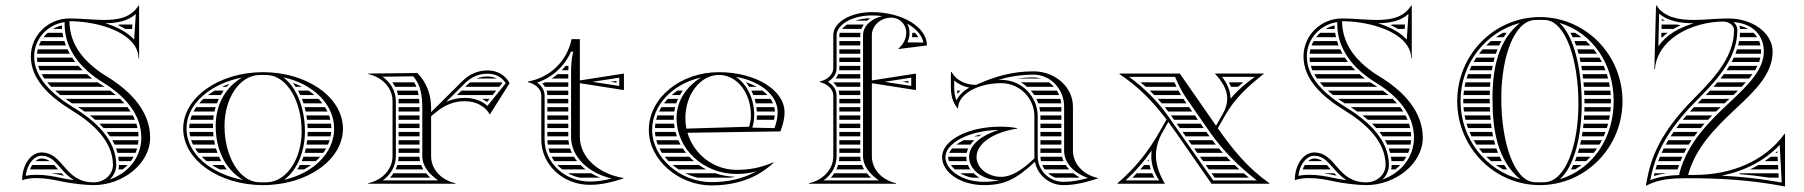

<svg xmlns="http://www.w3.org/2000/svg" viewBox="-20 -667 6550 697"><path d="M166.2 -38C180.2 -35.8 194.1 -32.9 208.5 -29.8C209.7 -29.6 211.6 -29.2 212.5 -29C209.4 -32.1 206.4 -35.1 203.7 -38ZM108.4 -82H160.9C152.2 -88 142.8 -91.5 130.4 -91.5C123.4 -91.5 115.7 -88.3 108.4 -82ZM96.8 -68C93.9 -63.4 91.3 -58 89 -52H190.9C185.8 -57.8 181.1 -63.2 176.5 -68ZM454.9 -82C458.7 -87.1 462.2 -92.5 465.2 -98H409.4C410.3 -92.8 411 -87.4 411.5 -82ZM443.2 -68H412C412 -62.7 411.3 -57.2 410.2 -52H425.5C431.8 -56.9 437.7 -62.3 443.2 -68ZM482.7 -158H387.8C390.7 -152.8 393.4 -147.4 395.9 -142H480.8C481.7 -147.2 482.4 -152.6 482.7 -158ZM477.6 -128H401.5C403.4 -122.8 405 -117.4 406.4 -112H472C474.2 -117.2 476.1 -122.5 477.6 -128ZM356.1 -202H479.3C478.2 -207.4 476.7 -212.7 475.1 -218H340.8C346.1 -212.8 351.2 -207.5 356.1 -202ZM367.7 -188C371.8 -182.8 375.6 -177.5 379.2 -172H482.9C482.8 -177.4 482.4 -182.7 481.7 -188ZM263.7 -278C271.8 -272.9 279.7 -267.5 287.5 -262H454.2C450.7 -267.4 447 -272.8 443 -278ZM306.4 -248C313 -242.8 319.5 -237.5 325.7 -232H469.9C467.7 -237.4 465.1 -242.8 462.4 -248ZM114.1 -458C114.2 -452.6 114.8 -447.3 115.6 -442H253.2C249.2 -447.2 245.4 -452.5 241.8 -458ZM118.7 -428C120.2 -422.6 122.1 -417.3 124.3 -412H279.9C274.6 -417.2 269.5 -422.5 264.7 -428ZM131 -398C133.9 -392.6 137.2 -387.3 140.8 -382H314.8C308 -387.1 301.4 -392.5 295 -398ZM151.3 -368C155.7 -362.6 160.5 -357.3 165.6 -352H359.9C356.1 -354.5 352.2 -356.9 348.3 -359.3C343.7 -362.1 339.1 -365 334.6 -368ZM180.1 -338C186 -332.6 192.4 -327.2 199 -322H400.5C394 -327.5 387.2 -332.8 380.2 -338ZM217.6 -308C225.2 -302.6 233.1 -297.2 241.3 -292H431.4C426.5 -297.5 421.4 -302.8 416 -308ZM172.5 -562H205.3C205 -566.2 204.7 -570.5 204.6 -574.8C193.1 -572 182.3 -567.7 172.5 -562ZM153 -548C147.5 -543.1 142.5 -537.8 138 -532H209.9C208.8 -537.3 207.7 -542.6 206.9 -548ZM128.7 -518C125.8 -512.9 123.3 -507.5 121.2 -502H219.1C217.1 -507.2 215.3 -512.6 213.6 -518ZM117 -488C115.7 -482.8 114.9 -477.4 114.4 -472H233.3C230.3 -477.2 227.6 -482.6 225.1 -488ZM416.3 -578C413.4 -577.4 410.6 -576.8 407.7 -576.3C417.5 -571.8 426.4 -567.1 434.7 -562H459.5L460.5 -578ZM320 -5C212.2 -5 211.6 -113.5 130.4 -113.5C91.7 -113.5 60.4 -68.5 60.4 -13C77.8 -18.7 93.5 -20.5 111.9 -20.5C144.5 -20.5 171.9 -15.1 203.9 -8.3C236.7 -1.4 286.7 5 320 5C425.4 5 525 -72.7 525 -167.2C525 -260.2 457.5 -334.5 369.8 -388.1C288.4 -437.7 232.8 -501.6 232 -590C254.8 -590 276.9 -588.2 297.9 -585C404.8 -568.5 483 -521 483 -455H485V-647H483C456 -604 411.3 -594.6 358.4 -594.6C339 -594.6 318.6 -595.8 297.9 -597.2C276.4 -598.7 254.5 -600 232.9 -600H232C154.7 -600 92 -538.3 92 -462.2C92 -379.6 158.8 -316.5 241.3 -266.1C322.6 -216.4 390 -151 390 -68C390 -33.2 358.6 -5 320 -5ZM362.7 -582.6C404.7 -583.1 444.3 -590.2 473 -616.3L467 -523.2C443.3 -549.3 406.6 -569.1 362.7 -582.6ZM493 -167.2C493 -97.4 447.1 -39.4 378.4 -15.3C392.6 -28.8 402 -47.6 402 -68C402 -158 329.6 -226.1 247.5 -276.3C165.7 -326.4 104 -386.8 104 -462.2C104 -525.5 152.2 -578.2 214.6 -586.8C214.6 -584.4 214.5 -582.4 214.5 -580C214.5 -488.4 272.7 -417.2 353.5 -367.8C433.9 -318.8 493 -251.7 493 -167.2ZM248.2 -12.9C233 -15 218.4 -17.5 206.4 -20.1C174.3 -26.9 145.8 -32.5 111.9 -32.5C98.7 -32.5 84.7 -31.2 73.3 -28.9C79.1 -74.1 105.1 -101.5 130.4 -101.5C182.2 -101.5 193.1 -48.8 248.2 -12.9Z M730.3 -82H783.2C780.3 -87.2 777.6 -92.6 775.2 -98H712.5C718 -92.4 723.9 -87.1 730.3 -82ZM749.6 -68C758.4 -62.3 767.8 -56.9 777.7 -52H803.2C799.1 -57.2 795.2 -62.5 791.6 -68ZM667.6 -188C668.1 -182.6 668.9 -177.3 670.1 -172H755.2C754.6 -177.3 754.1 -182.6 753.7 -188ZM674 -158C675.9 -152.6 678.1 -147.2 680.7 -142H760.5C759.2 -147.3 758.2 -152.6 757.2 -158ZM688.5 -128C691.9 -122.5 695.7 -117.2 699.9 -112H769.5C767.5 -117.2 765.7 -122.6 764.1 -128ZM667 -202H753.1C753 -204.7 753 -207.3 753 -210C753 -212.7 753 -215.3 753.1 -218H668.3C667.5 -212.7 667.1 -207.4 667 -202ZM786 -352H802.9C806 -355.7 809.4 -359.3 812.8 -362.8C803.6 -359.5 794.6 -355.9 786 -352ZM759.1 -338C750.7 -333 742.7 -327.7 735.2 -322H781.7C784.8 -327.5 788.2 -332.8 791.9 -338ZM718.5 -308C713 -302.9 707.9 -297.5 703.1 -292H767.5C769.5 -297.4 771.8 -302.8 774.3 -308ZM692.3 -278C688.8 -272.8 685.5 -267.5 682.6 -262H758.6C759.7 -267.4 761.1 -272.8 762.7 -278ZM676.2 -248C674.1 -242.8 672.4 -237.4 671 -232H754C754.4 -237.4 755.1 -242.7 755.9 -248ZM1075.3 -82H1126.4C1132.1 -87.1 1137.4 -92.4 1142.3 -98H1081.6C1079.6 -92.5 1077.5 -87.2 1075.3 -82ZM1068.6 -68C1065.8 -62.5 1062.7 -57.1 1059.4 -52H1083.9C1092.8 -56.9 1101.2 -62.2 1109.1 -68ZM1097 -188C1097 -182.6 1096.8 -177.3 1096.4 -172H1180.2C1181.3 -177.3 1182 -182.6 1182.5 -188ZM1095.2 -158C1094.6 -152.6 1093.8 -147.3 1092.9 -142H1170.7C1173 -147.2 1175 -152.6 1176.7 -158ZM1090.2 -128C1089 -122.6 1087.6 -117.2 1086.1 -112H1153.5C1157.3 -117.2 1160.7 -122.5 1163.8 -128ZM1096.8 -202H1183C1182.9 -207.4 1182.5 -212.7 1181.8 -218H1095.9C1096.3 -212.7 1096.6 -207.4 1096.8 -202ZM1053.4 -352H1076.1C1065.7 -357.4 1054.6 -362.1 1043.2 -366.1C1046.8 -361.6 1050.2 -356.9 1053.4 -352ZM1061.9 -338C1064.8 -332.8 1067.5 -327.5 1070 -322H1121.5C1114.8 -327.7 1107.7 -333 1100.2 -338ZM1076 -308C1078.1 -302.8 1080 -297.4 1081.7 -292H1150.3C1146.1 -297.5 1141.4 -302.9 1136.5 -308ZM1085.8 -278C1087.2 -272.7 1088.5 -267.4 1089.7 -262H1168.8C1166.2 -267.5 1163.3 -272.8 1160 -278ZM1092.3 -248C1093.2 -242.7 1093.9 -237.4 1094.6 -232H1179.3C1178.1 -237.4 1176.5 -242.8 1174.6 -248ZM1011.1 -14.3C1057.9 -47.5 1087 -115.9 1087 -190C1087 -273.3 1057.1 -350.7 1008.1 -386.3C1112.2 -364.5 1193 -291.4 1193 -200C1193 -109.4 1113.7 -36.7 1011.1 -14.3ZM795 -210C795 -309.7 849 -392.1 920 -394.7C925.3 -394.9 929.7 -395 935 -395C940.3 -395 944.7 -394.9 950 -394.7C1021.4 -392.1 1075 -300.4 1075 -190C1075 -90.3 1021 -7.9 950 -5.3C944.7 -5.1 940.3 -5 935 -5C929.7 -5 925.3 -5.1 920 -5.3C848.6 -7.9 795 -99.6 795 -210ZM645 -200C645 -86.8 774.9 5 935 5C1095.1 5 1225 -86.8 1225 -200C1225 -313.2 1095.1 -405 935 -405C774.9 -405 645 -313.2 645 -200ZM861.9 -13.7C747.2 -35.5 657 -107.8 657 -200C657 -291.5 745.7 -363.3 858.9 -385.7C796.1 -349 763 -284.5 763 -210C763 -127.2 794.7 -54.3 861.9 -13.7Z M1669.1 -352H1792.5L1803.4 -365.5C1802.7 -366.4 1801.9 -367.2 1801.2 -368H1686.5C1682.4 -364.8 1678.4 -361.3 1674.5 -357.4ZM1655 -338 1638.9 -322H1768.4L1781.3 -338ZM1710.5 -382H1783.1C1773.6 -386.9 1762.6 -389.4 1750.2 -389.4C1735.8 -389.4 1722.7 -387 1710.5 -382ZM1757.2 -308H1729.5C1736.1 -304.8 1742.3 -301.1 1748.1 -296.7ZM1427 -202H1503V-218H1427ZM1427 -188V-172H1503V-188ZM1427 -158V-142H1503V-158ZM1427 -128V-112H1503V-128ZM1427 -292H1502.6C1502.4 -297.5 1502 -302.8 1501.5 -308H1426.7C1426.9 -305.4 1427 -302.7 1427 -300ZM1427 -278V-262H1503V-274C1503 -275.3 1503 -276.7 1503 -278ZM1427 -248V-232H1503V-248ZM1404 -368C1407.8 -362.9 1411.2 -357.6 1414.1 -352H1491.6C1489.4 -357.6 1486.9 -363 1483.8 -368ZM1420.3 -338C1422.2 -332.8 1423.7 -327.5 1424.8 -322H1499.6C1498.7 -327.5 1497.6 -332.8 1496.2 -338ZM1504.8 -82C1503.7 -87.1 1503.1 -92.5 1503 -98H1427C1426.9 -92.6 1426.4 -87.2 1425.5 -82ZM1508.9 -68H1422.3C1420.6 -62.5 1418.5 -57.1 1416.1 -52H1516.9C1513.7 -57.1 1511.1 -62.5 1508.9 -68ZM1527 -38H1408.3C1404.6 -32.3 1400.4 -26.9 1395.9 -22H1542.2C1536.7 -27.2 1531.5 -32.5 1527 -38ZM1405 -100C1405 -52.2 1367.9 -13.2 1317 -2V0H1633V-2C1582.1 -13.2 1545 -52.2 1545 -100V-245.1L1567 -263C1598 -288.2 1633.5 -299.7 1666 -299.7C1706.4 -299.7 1742 -281.9 1758 -251L1830 -365C1814.2 -394.8 1784.6 -411.4 1750.2 -411.4C1714.7 -411.4 1684.4 -398.2 1659 -373L1545 -259.8V-274C1545 -323.8 1529.3 -366.7 1495 -402L1317 -400V-398C1367.9 -386.8 1405 -347.8 1405 -300ZM1417 -100V-300C1417 -336.8 1397 -368.7 1368.6 -388.6L1479.9 -389.9C1507.9 -359.2 1513 -318.7 1513 -274V-100C1513 -63.8 1537.8 -35.3 1570.6 -12H1369.4C1398.5 -32.7 1417 -63.9 1417 -100ZM1599.7 -297.2 1667.5 -364.5C1690.9 -387.7 1717.8 -399.4 1750.2 -399.4C1778.5 -399.4 1801.6 -387 1816 -365.2L1749.6 -282.6C1727.9 -302.4 1698.7 -311.7 1666 -311.7C1644.5 -311.7 1621.7 -307 1599.7 -297.2Z M2196.4 -370 2218 -366.7V-373.3ZM2158.3 -22C2147.1 -26.6 2136.4 -32 2126.4 -38H2042C2055 -30.8 2069.2 -25.4 2084.4 -22ZM2075 -82C2070.8 -87.1 2067.1 -92.5 2063.7 -98H1982.4C1985.3 -92.5 1988.6 -87.1 1992.3 -82ZM2087.6 -68H2003.6C2008.9 -62.3 2014.7 -56.9 2020.9 -52H2105.8C2099.3 -57 2093.2 -62.4 2087.6 -68ZM2043.5 -158H1967C1967.1 -152.6 1967.5 -147.3 1968.2 -142H2045.9C2044.8 -147.2 2044 -152.6 2043.5 -158ZM2049.7 -128H1970.9C1972.3 -122.5 1974 -117.2 1976 -112H2056.1C2053.6 -117.2 2051.5 -122.5 2049.7 -128ZM1967 -202H2043V-218H1967ZM1967 -188V-172H2043V-188ZM1967 -308V-292H2043V-308ZM1967 -278V-262H2043V-278ZM1967 -248V-232H2043V-248ZM1957.9 -352H2043V-368H1958C1955 -366.6 1952 -365.2 1948.9 -363.9C1952.3 -360.1 1955.3 -356.2 1957.9 -352ZM1964.3 -338C1965.9 -333 1966.8 -327.7 1967 -322H2043V-338ZM2033.4 -428C2028.9 -422.4 2024.2 -417.1 2019.3 -412H2043.2C2043.3 -417.4 2043.5 -422.8 2043.7 -428ZM2004.3 -398C1997.5 -392.2 1990.4 -386.9 1982.9 -382H2043V-398ZM1945 -160C1945 -69 2024 4 2121 4C2164.6 4 2201.1 -5.7 2243 -19V-21C2153.9 -35.2 2085 -95.1 2085 -170V-365L2245 -340V-400L2085 -375V-525H2055C2038 -444 1976 -385 1896 -371V-369C1922 -363 1945 -345 1945 -320ZM2053 -170C2053 -96.9 2116.6 -38.7 2200.5 -19C2173.1 -12 2149.2 -8 2121 -8C2029.9 -8 1957 -76.4 1957 -160V-320C1957 -340.9 1943.8 -357.7 1929.9 -367.2C1986.3 -386.5 2029.7 -426.9 2053 -479.7H2061C2054.4 -453.6 2053.4 -430.6 2053 -403.5ZM2130.7 -370 2228 -385V-355Z M2690.3 -368H2688.1C2692.3 -362.9 2696.1 -357.6 2699.6 -352H2726.7C2715.6 -358.2 2703.4 -363.6 2690.3 -368ZM2748.3 -338H2707.5C2710.2 -332.8 2712.6 -327.5 2714.7 -322H2766.1C2760.8 -327.6 2754.9 -333 2748.3 -338ZM2777.4 -308H2719.5C2721.1 -302.8 2722.4 -297.4 2723.6 -292H2786.2C2783.9 -297.5 2780.9 -302.8 2777.4 -308ZM2790.9 -278H2726C2726.7 -272.8 2727.2 -267.4 2727.6 -262H2793C2792.8 -267.4 2792.1 -272.8 2790.9 -278ZM2792.5 -248H2728C2728 -242.8 2727.6 -237.3 2727 -232H2790C2791.1 -237.3 2792 -242.6 2792.5 -248ZM2458.6 -338H2439C2431.8 -333 2424.9 -327.6 2418.5 -322H2448.3C2451.5 -327.5 2454.9 -332.8 2458.6 -338ZM2441.2 -308H2404C2399.2 -302.9 2394.7 -297.5 2390.6 -292H2434.9C2436.7 -297.5 2438.8 -302.8 2441.2 -308ZM2430.8 -278H2381.1C2377.9 -272.8 2375 -267.4 2372.5 -262H2427.7C2428.5 -267.4 2429.5 -272.8 2430.8 -278ZM2426.3 -248H2366.6C2364.7 -242.7 2363.1 -237.4 2361.8 -232H2426.1C2426 -234 2426 -236 2426 -238C2426 -241.4 2426.1 -244.7 2426.3 -248ZM2499.1 -82C2493.2 -87.1 2487.6 -92.4 2482.4 -98H2393.1C2397.4 -92.5 2402.1 -87.1 2407.1 -82ZM2517.1 -68H2422.1C2428.8 -62.3 2436 -56.9 2443.5 -52H2543.5C2534.3 -56.8 2525.5 -62.1 2517.1 -68ZM2576.6 -38H2468.1C2482.1 -31.2 2496.9 -25.8 2512.2 -22H2631.7C2637.3 -23 2642.8 -24.2 2648.2 -25.5C2623.1 -26.1 2599.1 -30.4 2576.6 -38ZM2429.2 -202C2428.3 -207.3 2427.5 -212.6 2427 -218H2359C2358.2 -212.7 2357.7 -207.4 2357.5 -202ZM2432.3 -188H2357.6C2357.9 -182.6 2358.5 -177.3 2359.4 -172H2437.2C2435.3 -177.2 2433.7 -182.6 2432.3 -188ZM2442.7 -158H2362.4C2363.9 -152.6 2365.7 -147.2 2367.7 -142H2450.5C2447.6 -147.2 2445 -152.5 2442.7 -158ZM2458.8 -128H2374C2376.7 -122.5 2379.8 -117.2 2383.1 -112H2470.3C2466.2 -117.2 2462.4 -122.5 2458.8 -128ZM2524.9 -385.8C2470.3 -351.4 2436 -299.9 2436 -238C2436 -126.2 2533.6 -35.4 2653.9 -35.4C2679.9 -35.4 2701.9 -38.3 2726.8 -45.6C2677.8 -17.9 2623.1 -5.9 2561.8 -5.9C2452.1 -5.9 2347.4 -92.5 2347.4 -195.6C2347.4 -284.8 2421.1 -362.2 2524.9 -385.8ZM2828 -260C2828 -340 2722.5 -405 2590 -405C2449.4 -405 2335.4 -311.2 2335.4 -195.6C2335.4 -84.3 2446.7 6.1 2561.8 6.1C2649.8 6.1 2728 -19 2789 -77L2788 -78C2744 -59 2703.3 -50.4 2653.9 -50.4C2569.8 -50.4 2498.4 -107.5 2475.6 -185L2813 -190C2822.1 -213.7 2828 -234.8 2828 -260ZM2651.9 -387.9C2735.8 -373.5 2803 -323.9 2803 -260C2803 -239.4 2798.3 -220.3 2791.6 -201.9L2711 -203.6C2715.2 -217.5 2718 -232.9 2718 -248C2718 -308.3 2692.3 -360.7 2651.9 -387.9ZM2471.8 -200.1C2469.3 -212.3 2468 -225 2468 -238C2468 -324.7 2522.7 -395 2590 -395C2655.1 -395 2706 -330.8 2706 -248C2706 -234.5 2703.4 -220.1 2699.5 -207Z M3256.4 -370 3278 -366.7V-373.3ZM3301.4 -548H3291.8C3291.8 -542.6 3291.3 -537.1 3290.4 -532H3314C3310.6 -537.6 3306.5 -542.8 3301.4 -548ZM3104.8 -82C3103.7 -87.1 3103.1 -92.5 3103 -98H3027C3026.9 -92.6 3026.4 -87.2 3025.5 -82ZM3108.9 -68H3022.3C3020.7 -62.5 3018.6 -57.1 3016.2 -52H3116.9C3113.7 -57.1 3111 -62.5 3108.9 -68ZM3126.9 -38H3008.5C3004.7 -32.3 3000.6 -26.9 2996.1 -22H3142.1C3136.6 -27.2 3131.5 -32.5 3126.9 -38ZM3027 -202H3103V-218H3027ZM3027 -188V-172H3103V-188ZM3027 -158V-142H3103V-158ZM3027 -128V-112H3103V-128ZM3027 -308V-292H3103V-308ZM3027 -278V-262H3103V-278ZM3027 -248V-232H3103V-248ZM3004.8 -368C3010 -363.1 3014.5 -357.8 3018.1 -352H3103V-368ZM3024.4 -338C3025.9 -333 3026.8 -327.7 3027 -322H3103V-338ZM3026.5 -412H3103V-428H3027V-420C3027 -417.3 3026.8 -414.6 3026.5 -412ZM3022.9 -398C3020.6 -392.2 3017.6 -386.8 3013.9 -382H3103V-398ZM3027 -532H3103V-539C3103 -542.1 3103.2 -545.1 3103.6 -548H3028.4C3027.5 -545.2 3027 -542.5 3027 -540ZM3027 -518V-502H3103V-518ZM3027 -488V-472H3103V-488ZM3027 -458V-442H3103V-458ZM3085.3 -592H3128.1C3131.7 -595.2 3135.4 -598.2 3139.4 -600.9C3118.7 -600.4 3100.6 -597 3085.3 -592ZM3055.3 -578C3047.5 -573 3041.3 -567.5 3036.6 -562H3107.2C3109.3 -567.7 3112.2 -573 3115.7 -578ZM3005 -100C3005 -51 2967 -13 2917 -2V0H3233V-2C3183 -13 3145 -51 3145 -100V-365L3305 -340V-400L3145 -375V-539C3145 -574.3 3176.8 -603 3216 -603C3245.7 -603 3269.8 -578.7 3269.8 -548.7C3269.8 -525.3 3259.1 -505.7 3241 -490L3242 -489L3345 -502C3345 -568.8 3255.4 -623 3145 -623C3068 -623 3005 -586 3005 -540V-420C3005 -395 2982 -377 2956 -371V-369C2982 -363 3005 -345 3005 -320ZM3113 -100C3113 -63.9 3137.7 -35.3 3170.5 -12H2969.5C2998.6 -32.7 3017 -63.3 3017 -100V-320C3017 -342.7 3002.4 -359.7 2985.6 -370C3003.8 -381.1 3017 -397.7 3017 -420V-540C3017 -574.2 3069.2 -611 3145 -611C3158.4 -611 3169.7 -610.3 3183 -608.7C3143.4 -599.5 3113 -572.8 3113 -539ZM3273.4 -581.2C3307.2 -562.5 3327.7 -537.6 3332.1 -512.5L3274 -513.3C3279.4 -524.6 3281.8 -535.7 3281.8 -548.7C3281.8 -560.3 3278.7 -571.6 3273.4 -581.2ZM3190.7 -370 3288 -385V-355Z M3673.4 -382H3759.5C3750.8 -384.6 3741.5 -386 3732 -386C3711.7 -386 3692.1 -384.6 3673.4 -382ZM3788.3 -368H3685.9C3693.9 -363.4 3701.4 -358 3708.3 -352H3806.1C3800.8 -358 3794.8 -363.4 3788.3 -368ZM3816.5 -338H3722.3C3726.7 -333 3730.7 -327.6 3734.4 -322H3824.8C3822.5 -327.6 3819.7 -333 3816.5 -338ZM3829.4 -308H3742.3C3744.9 -302.8 3747.1 -297.5 3749.1 -292H3832.4C3831.8 -297.5 3830.8 -302.8 3829.4 -308ZM3833 -202V-218H3757V-202ZM3833 -188H3757V-172H3833ZM3833 -158H3757V-142H3833ZM3833 -128H3757V-112H3833.3C3833.1 -114.6 3833 -117.3 3833 -120ZM3833 -278H3753.2C3754.4 -272.8 3755.4 -267.4 3756 -262H3833ZM3833 -248H3757C3757 -247 3757 -246 3757 -245V-232H3833ZM3841.1 -82C3838.8 -87.1 3837 -92.5 3835.6 -98H3757C3757.2 -92.5 3757.8 -87.2 3759 -82ZM3848.7 -68H3763.4C3765.8 -62.3 3768.8 -57 3772.3 -52H3861.3C3856.6 -57 3852.4 -62.4 3848.7 -68ZM3876.6 -38H3784.8C3792.6 -31.1 3801.6 -25.6 3811.6 -22H3891.8C3894.2 -22.5 3896.5 -22.9 3898.8 -23.4C3890.9 -27.7 3883.5 -32.6 3876.6 -38ZM3507.5 -22H3535.6C3527.8 -26.6 3520.7 -32 3514.5 -38H3465.8C3477.7 -31.2 3491.7 -25.7 3507.5 -22ZM3424.7 -82H3489.5C3488.5 -86.9 3488 -91.9 3488 -97C3488 -97.3 3488 -97.7 3488 -98H3422C3422 -97.7 3422 -97.3 3422 -97C3422 -92.1 3422.9 -87 3424.7 -82ZM3431.8 -68C3435.6 -62.5 3440.3 -57.1 3446 -52H3502.5C3499 -57 3496 -62.4 3493.7 -68ZM3514.8 -172H3533.3C3536.7 -174.5 3540.2 -176.8 3543.8 -179C3533.5 -177 3523.9 -174.7 3514.8 -172ZM3478.3 -158C3468.1 -153 3459.2 -147.6 3451.7 -142H3502.8C3506.8 -147.7 3511.4 -153 3516.5 -158ZM3436.2 -128C3431.5 -122.7 3427.9 -117.3 3425.5 -112H3489.5C3490.7 -117.6 3492.5 -122.9 3494.8 -128ZM3466.5 -338H3454.4C3454.7 -333.6 3455.2 -329.6 3455.7 -326.5C3459.3 -330.8 3462.9 -334.6 3466.5 -338ZM3735 -245V-92C3693 -52 3653.1 -25 3615 -25C3565.3 -25 3525 -57.3 3525 -97C3525 -149 3591.7 -188 3672 -200V-202C3650.8 -205.7 3632.6 -207.2 3611.1 -207.2C3494.6 -207.2 3400 -157.9 3400 -97C3400 -40.7 3468.1 5 3552 5C3580.3 5 3604.6 2.5 3631 -7C3663.7 -18.7 3695.7 -41 3737 -79.7C3746.4 -31.4 3789 5 3840 5C3884.6 5 3922 -5.4 3965 -19V-21C3913 -32.4 3875 -71.8 3875 -120V-280C3875 -350.7 3810.9 -408 3732 -408C3656.4 -408 3592.8 -390.2 3523.3 -358.9C3485.3 -358.9 3452.1 -374.5 3434 -406H3432V-349C3432 -320.4 3438.3 -295.5 3456 -274H3458C3458 -324.3 3528.2 -365.1 3614.7 -365.1C3681.1 -365.1 3735 -311.3 3735 -245ZM3498.4 -349.1C3477.4 -336.9 3461.2 -321.2 3452.4 -302.6C3446.3 -316.7 3444 -331.5 3444 -349V-374.8C3459.2 -361.3 3478 -352.9 3498.4 -349.1ZM3608 -13C3588.7 -8.5 3571.9 -7 3552 -7C3470.7 -7 3412 -51.3 3412 -97C3412 -144.4 3491.9 -193.2 3604.9 -195.2C3546.4 -176.9 3498 -142.9 3498 -97C3498 -50.6 3547.3 -13 3608 -13ZM3604.1 -376.9C3645.2 -389.3 3686.4 -396 3732 -396C3793.3 -396 3843 -344 3843 -280V-120C3843 -74.5 3879.8 -38.3 3929.4 -20.8C3897.8 -12 3872 -7 3840 -7C3788.7 -7 3747 -48.7 3747 -100V-245C3747 -317.9 3687.7 -377.1 3614.7 -377.1C3611.5 -377.1 3607.6 -377 3604.1 -376.9Z M4347.4 -82H4447.7C4442.5 -87.3 4437.3 -92.6 4432.2 -98H4336.1ZM4357.2 -68 4368.4 -52H4479.3C4473.5 -57.3 4467.7 -62.6 4462.1 -68ZM4378.2 -38 4389.5 -22H4514.1C4507.7 -27.3 4501.4 -32.7 4495.2 -38ZM4263.1 -202H4349.8C4346.1 -207.3 4342.3 -212.7 4338.6 -218H4251.9ZM4273 -188 4284.2 -172H4370.8C4368.4 -175.4 4365.9 -178.8 4363.5 -182.2C4362.2 -184.1 4360.8 -186.1 4359.5 -188ZM4294 -158 4305.2 -142H4393.8C4389.6 -147.2 4385.4 -152.6 4381.3 -158ZM4315.1 -128 4326.3 -112H4419.3C4414.6 -117.2 4410 -122.6 4405.4 -128ZM4230.8 -248 4242.1 -232H4328.9C4325.2 -237.3 4321.5 -242.7 4317.8 -248ZM4120.5 -368C4126.7 -362.8 4132.8 -357.4 4138.9 -352H4251.1C4248.5 -357.3 4246 -362.6 4243.6 -368ZM4153.9 -338C4159.4 -332.8 4164.7 -327.4 4170 -322H4267.4C4264.2 -327.3 4261.2 -332.6 4258.3 -338ZM4183.1 -308C4187.9 -302.8 4192.6 -297.4 4197.2 -292H4287.2L4281.1 -300.8C4279.5 -303.2 4277.8 -305.6 4276.2 -308ZM4208.6 -278C4212.8 -272.7 4216.9 -267.4 4220.9 -262H4308.1L4297 -278ZM4150.5 -82C4150.2 -84.2 4150 -86.4 4149.8 -88.6C4148.1 -86.4 4146.4 -84.2 4144.7 -82ZM4152.9 -68H4133.3C4128.8 -62.6 4124.2 -57.3 4119.5 -52H4157.3C4155.6 -57.3 4154.1 -62.7 4152.9 -68ZM4162.6 -38H4106.6C4101.5 -32.5 4096.3 -27.2 4091 -22H4170.4C4167.5 -27.2 4164.9 -32.6 4162.6 -38ZM4441.2 -368C4443.9 -362.8 4446.4 -357.5 4448.5 -352H4474.7C4480.8 -357.6 4486.9 -362.9 4493.1 -368ZM4447.1 -308.5C4447.1 -338.1 4434.1 -364.8 4416.2 -388H4535.2C4501.3 -363 4473.8 -340.8 4447.1 -308.5ZM4378 0H4588V-2C4510 -56.8 4456.2 -122.7 4400.9 -201.5L4428 -249C4464 -311.9 4510 -353 4569 -400H4390C4416.8 -371.9 4435.1 -342 4435.1 -308.5C4435.1 -291.2 4430.2 -272.9 4419 -253.4L4394.5 -210.6C4392.4 -213.7 4390.2 -216.8 4388 -220L4263 -400H4044V-398C4114.2 -351.5 4166.4 -296.8 4214.7 -233.1L4192 -193C4148.3 -115.8 4103 -59 4037 -2V0H4209C4188.2 -34.6 4176.3 -68.2 4176.3 -102.6C4176.3 -130.3 4184 -158.5 4200.7 -188.1L4221.3 -224.4C4231.9 -210.1 4242.5 -195.3 4253 -180ZM4160.5 -120.1 4159.4 -100C4159.4 -68.8 4170.1 -38.2 4188.5 -12H4066.2C4103.3 -46.5 4132.9 -80.6 4160.5 -120.1ZM4384.3 -12 4219.6 -246.6C4181.2 -301.3 4133.2 -347.7 4079.1 -388H4245.7C4258.4 -358 4270.8 -333.2 4289.3 -306.5L4371.7 -188C4421.6 -117.5 4474.5 -65.6 4542.5 -12Z M4786.2 -38C4800.2 -35.8 4814.1 -32.9 4828.5 -29.8C4829.7 -29.6 4831.6 -29.2 4832.5 -29C4829.4 -32.1 4826.4 -35.1 4823.7 -38ZM4728.4 -82H4780.9C4772.2 -88 4762.8 -91.5 4750.4 -91.5C4743.4 -91.5 4735.7 -88.3 4728.4 -82ZM4716.8 -68C4713.9 -63.4 4711.3 -58 4709 -52H4810.9C4805.8 -57.8 4801.1 -63.2 4796.5 -68ZM5074.9 -82C5078.7 -87.1 5082.2 -92.5 5085.2 -98H5029.4C5030.3 -92.8 5031 -87.4 5031.5 -82ZM5063.2 -68H5032C5032 -62.7 5031.3 -57.2 5030.2 -52H5045.5C5051.8 -56.9 5057.7 -62.3 5063.2 -68ZM5102.7 -158H5007.8C5010.7 -152.8 5013.4 -147.4 5015.9 -142H5100.8C5101.7 -147.2 5102.4 -152.6 5102.7 -158ZM5097.6 -128H5021.5C5023.4 -122.8 5025 -117.4 5026.4 -112H5092C5094.2 -117.2 5096.1 -122.5 5097.6 -128ZM4976.1 -202H5099.3C5098.2 -207.4 5096.7 -212.7 5095.1 -218H4960.8C4966.1 -212.8 4971.2 -207.5 4976.1 -202ZM4987.7 -188C4991.8 -182.8 4995.6 -177.5 4999.2 -172H5102.9C5102.8 -177.4 5102.4 -182.7 5101.7 -188ZM4883.7 -278C4891.8 -272.9 4899.7 -267.5 4907.5 -262H5074.2C5070.7 -267.4 5067 -272.8 5063 -278ZM4926.4 -248C4933 -242.8 4939.5 -237.5 4945.7 -232H5089.9C5087.7 -237.4 5085.1 -242.8 5082.4 -248ZM4734.1 -458C4734.2 -452.6 4734.8 -447.3 4735.6 -442H4873.2C4869.2 -447.2 4865.4 -452.5 4861.8 -458ZM4738.7 -428C4740.2 -422.6 4742.1 -417.3 4744.3 -412H4899.9C4894.6 -417.2 4889.5 -422.5 4884.7 -428ZM4751 -398C4753.9 -392.6 4757.2 -387.3 4760.8 -382H4934.8C4928 -387.1 4921.4 -392.5 4915 -398ZM4771.3 -368C4775.7 -362.6 4780.5 -357.3 4785.6 -352H4979.9C4976.1 -354.5 4972.2 -356.9 4968.3 -359.3C4963.7 -362.1 4959.1 -365 4954.6 -368ZM4800.1 -338C4806 -332.6 4812.4 -327.2 4819 -322H5020.5C5014 -327.5 5007.2 -332.8 5000.2 -338ZM4837.6 -308C4845.2 -302.6 4853.1 -297.2 4861.3 -292H5051.4C5046.5 -297.5 5041.4 -302.8 5036 -308ZM4792.5 -562H4825.3C4825 -566.2 4824.7 -570.5 4824.6 -574.8C4813.1 -572 4802.3 -567.7 4792.5 -562ZM4773 -548C4767.5 -543.1 4762.5 -537.8 4758 -532H4829.9C4828.8 -537.3 4827.7 -542.6 4826.9 -548ZM4748.7 -518C4745.8 -512.9 4743.3 -507.5 4741.2 -502H4839.1C4837.1 -507.2 4835.3 -512.6 4833.6 -518ZM4737 -488C4735.7 -482.8 4734.9 -477.4 4734.4 -472H4853.3C4850.3 -477.2 4847.6 -482.6 4845.1 -488ZM5036.3 -578C5033.4 -577.4 5030.6 -576.8 5027.7 -576.3C5037.5 -571.8 5046.4 -567.1 5054.7 -562H5079.5L5080.5 -578ZM4940 -5C4832.2 -5 4831.6 -113.5 4750.4 -113.5C4711.7 -113.5 4680.4 -68.5 4680.4 -13C4697.8 -18.7 4713.5 -20.5 4731.9 -20.5C4764.5 -20.5 4791.9 -15.1 4823.9 -8.3C4856.7 -1.4 4906.7 5 4940 5C5045.4 5 5145 -72.7 5145 -167.2C5145 -260.2 5077.5 -334.5 4989.8 -388.1C4908.4 -437.7 4852.8 -501.6 4852 -590C4874.8 -590 4896.9 -588.2 4917.9 -585C5024.8 -568.5 5103 -521 5103 -455H5105V-647H5103C5076 -604 5031.3 -594.6 4978.4 -594.6C4959 -594.6 4938.6 -595.8 4917.9 -597.2C4896.4 -598.7 4874.5 -600 4852.9 -600H4852C4774.7 -600 4712 -538.3 4712 -462.2C4712 -379.6 4778.8 -316.5 4861.3 -266.1C4942.6 -216.4 5010 -151 5010 -68C5010 -33.2 4978.6 -5 4940 -5ZM4982.7 -582.6C5024.7 -583.1 5064.3 -590.2 5093 -616.3L5087 -523.2C5063.3 -549.3 5026.6 -569.1 4982.7 -582.6ZM5113 -167.2C5113 -97.4 5067.1 -39.4 4998.4 -15.3C5012.6 -28.8 5022 -47.6 5022 -68C5022 -158 4949.6 -226.1 4867.5 -276.3C4785.7 -326.4 4724 -386.8 4724 -462.2C4724 -525.5 4772.2 -578.2 4834.6 -586.8C4834.6 -584.4 4834.5 -582.4 4834.5 -580C4834.5 -488.4 4892.7 -417.2 4973.5 -367.8C5053.9 -318.8 5113 -251.7 5113 -167.2ZM4868.2 -12.9C4853 -15 4838.4 -17.5 4826.4 -20.1C4794.3 -26.9 4765.8 -32.5 4731.9 -32.5C4718.7 -32.5 4704.7 -31.2 4693.3 -28.9C4699.1 -74.1 4725.1 -101.5 4750.4 -101.5C4802.2 -101.5 4813.1 -48.8 4868.2 -12.9Z M5697.7 -548H5680.9C5683.8 -542.9 5686.5 -537.5 5689.1 -532H5721C5713.6 -537.7 5705.8 -543.1 5697.7 -548ZM5737.6 -518H5695.2C5697.3 -512.8 5699.3 -507.5 5701.3 -502H5753.6C5748.5 -507.6 5743.2 -512.9 5737.6 -518ZM5765.5 -488H5705.9C5707.5 -482.8 5709.1 -477.4 5710.6 -472H5777.3C5773.6 -477.5 5769.6 -482.8 5765.5 -488ZM5786.2 -458H5714.1C5715.4 -452.7 5716.6 -447.4 5717.7 -442H5795.1C5792.3 -447.4 5789.3 -452.8 5786.2 -458ZM5801.7 -428H5720.4C5721.4 -422.7 5722.3 -417.4 5723.1 -412H5808.3C5806.2 -417.4 5804 -422.8 5801.7 -428ZM5813.1 -398H5725.1C5725.9 -392.7 5726.5 -387.4 5727.1 -382H5817.7C5816.3 -387.4 5814.8 -392.7 5813.1 -398ZM5821 -368H5728.5C5729 -362.7 5729.4 -357.4 5729.8 -352H5824C5823.1 -357.4 5822.1 -362.7 5821 -368ZM5825.9 -338H5730.7C5731 -332.7 5731.2 -327.4 5731.4 -322H5827.3C5826.9 -327.4 5826.5 -332.7 5825.9 -338ZM5827.9 -308H5731.8C5731.9 -302.7 5732 -297.3 5732 -292H5827.9C5828 -294.7 5828 -297.3 5828 -300C5828 -302.7 5828 -305.3 5827.9 -308ZM5737.9 -82C5743.4 -87.1 5748.7 -92.4 5753.8 -98H5703.4C5701.4 -92.5 5699.4 -87.2 5697.3 -82ZM5721.2 -68H5691.1C5688.5 -62.5 5685.7 -57.1 5682.9 -52H5697.9C5706 -56.9 5713.8 -62.3 5721.2 -68ZM5813.2 -202C5814.8 -207.3 5816.4 -212.6 5817.8 -218H5728.5C5728 -212.6 5727.4 -207.3 5726.7 -202ZM5808.3 -188H5724.8C5724.1 -182.6 5723.2 -177.3 5722.3 -172H5801.8C5804.2 -177.2 5806.3 -182.6 5808.3 -188ZM5795.2 -158H5719.6C5718.5 -152.6 5717.4 -147.3 5716.1 -142H5786.4C5789.5 -147.2 5792.4 -152.6 5795.2 -158ZM5777.5 -128H5712.6C5711.2 -122.6 5709.6 -117.2 5708 -112H5765.7C5769.8 -117.2 5773.8 -122.5 5777.5 -128ZM5827.3 -278H5731.9C5731.8 -272.7 5731.7 -267.3 5731.5 -262H5825.9C5826.5 -267.3 5826.9 -272.6 5827.3 -278ZM5824 -248H5730.8C5730.5 -242.6 5730.2 -237.3 5729.8 -232H5821.1C5822.2 -237.3 5823.1 -242.6 5824 -248ZM5449.5 -548H5436.1C5427.4 -543.1 5418.9 -537.8 5410.8 -532H5438.6C5442 -537.5 5445.6 -542.8 5449.5 -548ZM5430.4 -518H5392.8C5386.8 -512.9 5380.9 -507.6 5375.4 -502H5422.4C5424.9 -507.4 5427.6 -512.8 5430.4 -518ZM5416.4 -488H5362.3C5357.7 -482.8 5353.4 -477.5 5349.3 -472H5410.5C5412.3 -477.4 5414.3 -482.7 5416.4 -488ZM5406.1 -458H5339.4C5335.9 -452.8 5332.6 -447.5 5329.5 -442H5401.8C5403.1 -447.4 5404.6 -452.7 5406.1 -458ZM5398.7 -428H5322C5319.4 -422.8 5316.9 -417.4 5314.6 -412H5395.7C5396.6 -417.4 5397.6 -422.7 5398.7 -428ZM5393.5 -398H5309.1C5307.2 -392.7 5305.5 -387.4 5303.9 -382H5391.6C5392.2 -387.4 5392.8 -392.7 5393.5 -398ZM5390.3 -368H5300.1C5298.8 -362.7 5297.7 -357.4 5296.7 -352H5389.1C5389.4 -357.4 5389.8 -362.7 5390.3 -368ZM5388.5 -338H5294.5C5293.8 -332.7 5293.2 -327.4 5292.8 -322H5388.1C5388.2 -327.4 5388.3 -332.7 5388.5 -338ZM5432.3 -82C5429.5 -87.2 5426.8 -92.6 5424.3 -98H5375.5C5381.1 -92.4 5386.9 -87.1 5393 -82ZM5440.5 -68H5411C5419.1 -62.2 5427.5 -56.9 5436.2 -52H5451.3C5447.5 -57.2 5443.9 -62.6 5440.5 -68ZM5394.8 -202C5394 -207.3 5393.3 -212.6 5392.7 -218H5303.9C5305.5 -212.6 5307.2 -207.3 5309.1 -202ZM5397 -188H5314.6C5316.9 -182.6 5319.4 -177.2 5322 -172H5400.2C5399 -177.3 5398 -182.6 5397 -188ZM5403.4 -158H5329.5C5332.7 -152.5 5336 -147.2 5339.4 -142H5407.8C5406.2 -147.3 5404.7 -152.6 5403.4 -158ZM5412.2 -128H5349.3C5353.5 -122.5 5357.8 -117.2 5362.4 -112H5418.2C5416.1 -117.3 5414.1 -122.6 5412.2 -128ZM5388 -308H5292.1C5292 -305.3 5292 -302.7 5292 -300C5292 -297.3 5292 -294.7 5292.1 -292H5388.1C5388.1 -297.3 5388 -302.6 5388 -308ZM5388.5 -278H5292.8C5293.2 -272.6 5293.8 -267.3 5294.5 -262H5389.1C5388.9 -267.3 5388.6 -272.6 5388.5 -278ZM5390 -248H5296.7C5297.7 -242.6 5298.8 -237.3 5300.1 -232H5391.2C5390.7 -237.3 5390.3 -242.6 5390 -248ZM5270 -300C5270 -131.6 5404.4 5 5570 5C5735.6 5 5870 -131.6 5870 -300C5870 -468.4 5735.6 -605 5570 -605C5404.4 -605 5270 -468.4 5270 -300ZM5710 -290C5710 -139.6 5663.6 -10.8 5590 -5.6C5583 -5.2 5577 -5 5570 -5C5563 -5 5557 -5.2 5550 -5.6C5477.6 -9.4 5430 -147.4 5430 -310C5430 -460.4 5476.4 -589.2 5550 -594.4C5557 -594.8 5563 -595 5570 -595C5577 -595 5583 -594.8 5590 -594.4C5662.4 -590.6 5710 -452.6 5710 -290ZM5497.4 -583.6C5419.3 -520.6 5398 -420.2 5398 -310C5398 -192.1 5416.9 -84 5498.7 -16.1C5374.3 -48.3 5282 -163.2 5282 -300C5282 -436.4 5373.6 -550.9 5497.4 -583.6ZM5641.3 -583.9C5762.7 -547.6 5838 -433.3 5838 -300C5838 -167.2 5763.4 -53.2 5642.6 -16.4C5695.4 -63 5722 -174.2 5722 -290C5722 -415.6 5694.6 -535.5 5641.3 -583.9Z M6386.1 -82H6433.9C6433.6 -87.3 6433.4 -92.7 6433.1 -98H6408.2C6401 -92.4 6393.6 -87 6386.1 -82ZM6363.5 -68C6353.4 -62.2 6343.1 -56.9 6332.6 -52H6435.5C6435.2 -57.3 6434.9 -62.7 6434.7 -68ZM6298.6 -38C6296.1 -37.1 6293.5 -36.2 6291 -35.3C6328.4 -32.2 6365.6 -27.8 6403.6 -22H6437.1C6436.8 -27.3 6436.5 -32.7 6436.2 -38ZM6425.1 -112H6432.4C6432.2 -114.1 6432.1 -116.2 6432 -118.3C6429.7 -116.2 6427.4 -114.1 6425.1 -112ZM6055.1 -562C6063.5 -567 6072.3 -571.4 6081.1 -575.5C6076.1 -576.2 6071.1 -577 6066.2 -578H6012L6011.6 -562ZM6034 -548H6011.3C6011.2 -542.7 6011.1 -537.3 6010.9 -532H6015.3C6021.2 -537.8 6027.4 -543.1 6034 -548ZM6012.3 -592H6024C6020.1 -593.9 6016.2 -596 6012.5 -598.4C6012.4 -596.2 6012.4 -594.1 6012.3 -592ZM6372.7 -472C6372.9 -474.7 6373 -477.3 6373 -480C6373 -482.7 6372.9 -485.4 6372.7 -488H6285.8C6284 -482.6 6282.1 -477.3 6280 -472ZM6370.7 -458H6273.9C6271.4 -452.6 6268.7 -447.3 6265.9 -442H6366.1C6368 -447.3 6369.5 -452.6 6370.7 -458ZM6360.1 -428H6257.9C6254.7 -422.6 6251.3 -417.3 6247.8 -412H6351.3C6354.6 -417.3 6357.5 -422.7 6360.1 -428ZM6342 -398H6238C6234 -392.6 6230 -387.3 6225.8 -382H6329.7C6334.1 -387.4 6338.2 -392.7 6342 -398ZM6317.7 -368H6214.4C6209.8 -362.6 6205.2 -357.3 6200.5 -352H6302.8C6308 -357.4 6313 -362.7 6317.7 -368ZM6289.1 -338H6187.7C6182.7 -332.6 6177.6 -327.3 6172.5 -322H6272.6C6278.3 -327.4 6283.8 -332.7 6289.1 -338ZM6257.8 -308H6158.7C6157.3 -306.6 6155.9 -305.2 6154.5 -303.8C6150.6 -299.8 6146.7 -295.9 6142.9 -292H6240.7C6245.5 -296.5 6250.3 -301 6255.2 -305.5C6256.1 -306.4 6256.9 -307.2 6257.8 -308ZM6080.6 -82C6082.8 -87.4 6085 -92.8 6087.4 -98H6005.8C6003.7 -92.7 6001.6 -87.4 5999.6 -82ZM6075.4 -68H5994.8C5993.1 -62.7 5991.5 -57.4 5990 -52H6070.1C6071.8 -57.4 6073.5 -62.7 6075.4 -68ZM6153.9 -202C6158.4 -207.4 6163 -212.7 6167.7 -218H6077.5C6073.3 -212.7 6069.3 -207.4 6065.3 -202ZM6142.7 -188H6055.4C6051.7 -182.7 6048.1 -177.4 6044.7 -172H6130.6C6134.5 -177.4 6138.6 -182.7 6142.7 -188ZM6120.9 -158H6036C6032.9 -152.7 6029.8 -147.4 6026.9 -142H6110.7C6114 -147.4 6117.4 -152.7 6120.9 -158ZM6102.5 -128H6019.5C6016.9 -122.7 6014.3 -117.4 6011.9 -112H6094.1C6096.8 -117.4 6099.6 -122.8 6102.5 -128ZM6226 -278H6129.4C6124.4 -272.7 6119.5 -267.3 6114.6 -262H6209.6C6215 -267.4 6220.5 -272.7 6226 -278ZM6195.6 -248H6102.2C6097.6 -242.7 6093.1 -237.4 6088.7 -232H6180.4C6185.4 -237.4 6190.5 -242.7 6195.6 -248ZM6029.7 -38H5986.3C5985.5 -34.8 5984.8 -31.5 5984.1 -28.2C5999.6 -32.9 6014.7 -36 6029.7 -38ZM6296.8 -548C6296.5 -542.6 6296.1 -537.3 6295.5 -532H6358.9C6355.3 -537.7 6350.9 -543.1 6345.7 -548ZM6293.4 -518C6292.4 -512.6 6291.2 -507.3 6289.8 -502H6370.8C6369.7 -507.5 6368.1 -512.9 6366.1 -518ZM6296.9 -562H6326.3C6317.1 -567 6306.4 -571.1 6294.1 -573.8C6295.9 -568.8 6296.6 -565.7 6296.9 -562ZM6383 -480C6383 -416.9 6331.5 -363 6262 -298.2C6182.1 -223.7 6107.1 -149.1 6077.2 -40.5C6076.5 -37.4 6076.1 -34.7 6076 -31.6C6039.9 -30.4 6004.4 -26.2 5970.9 -13L5971.8 -17.8C5993.4 -134.4 6058.7 -222.1 6147.4 -310.8C6221.6 -385 6287 -462.1 6287 -558C6287 -569.3 6281.2 -579.8 6273.2 -587.2C6350.7 -580 6383 -532.5 6383 -480ZM5960 -20 5955 6 5956 7C6002.8 -17.4 6050.6 -20 6105 -20C6232.2 -20 6335.2 -13.6 6460 10V-181H6458C6386 -81 6263.5 -32 6132 -32H6108.1C6135.1 -130.4 6204 -200.4 6283.8 -274.8C6351.8 -338.2 6415 -399.1 6415 -480C6415 -546.2 6343.2 -600 6254.7 -600C6232.7 -600 6210.6 -598.8 6188.8 -597.2C6168 -595.8 6147.7 -594.6 6128.2 -594.6C6075.4 -594.6 6020.7 -604 5993.7 -647H5991.7L5985.7 -415H5987.7C5993 -503.6 6080.4 -568.3 6188.8 -585C6209.8 -588.2 6231.9 -588.9 6234.7 -588.9C6256.9 -588.9 6275 -575.1 6275 -558C6275 -467.9 6213.1 -393.4 6139 -319.3C6049.6 -230 5982.2 -140.1 5960 -20ZM6128.2 -582.6C6075.1 -565.5 6030.6 -542.8 6000.2 -498.7L6002.9 -617.8C6036.4 -588.5 6084.1 -582.6 6128.2 -582.6ZM6229.8 -29.3C6311.7 -45.4 6386.5 -83.2 6440.8 -141.2L6448 -4.4C6370.6 -18.4 6302.2 -25.7 6229.8 -29.3Z"/></svg>

Font: SortefaxS02
Style: Medium
Weight: 500
Designer: gluk
Foundry: gluk
Version: Version 0.261